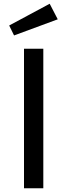

<svg xmlns="http://www.w3.org/2000/svg" viewBox="-20 -1004 359 1024"><path d="M245 -984 29 -868 55 -815 288 -901ZM211 -744H108V0H211Z"/></svg>

Font: Glow Sans SC Normal Medium
Style: Regular
Weight: 600
Designer: Ryoko NISHIZUKA (kana, bopomofo & ideographs); Paul D. Hunt (Latin, Greek & Cyrillic); Sandoll Communications, Soo-young
Version: Version 0.93